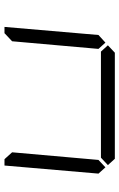

<svg xmlns="http://www.w3.org/2000/svg" viewBox="142 -674 532 856"><g transform="rotate(-90 408.0 -246.0)"><path d="M90 -42 62 -73 98 -492H126L129 -489L157 -458L123 -73ZM685 -489 688 -492H716L680 -73L646 -42L618 -73L652 -458ZM634 -31 601 0H128L100 -31L133 -62H606Z"/></g></svg>

Font: DSEG7 Classic
Style: Light Italic
Weight: 300
Italic angle: -5°
Designer: Keshikan(Twitter:@keshinomi_88pro)
Version: Version 0.46